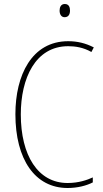

<svg xmlns="http://www.w3.org/2000/svg" viewBox="-20 -930 515 960"><path d="M304 -910C284 -910 278 -893 278 -877C278 -859 286 -844 303 -844C322 -844 330 -858 330 -877C330 -893 325 -910 304 -910ZM321 -699C356 -699 397 -693 437 -670L449 -693C408 -714 367 -724 321 -724C139 -724 57 -554 57 -359C57 -133 155 10 318 10C368 10 413 -2 444 -18V-43C416 -30 373 -15 318 -15C169 -15 84 -154 84 -358C84 -537 156 -699 321 -699Z"/></svg>

Font: Noto Sans Gujarati Condensed Thin
Style: Regular
Weight: 100
Width: 3
Designer: Jelle Bosma - Monotype Design Team, Universal Thirst
Foundry: Monotype Imaging Inc.
Version: Version 2.106